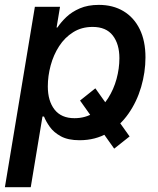

<svg xmlns="http://www.w3.org/2000/svg" viewBox="-29 -567 652 791"><path d="M363.8 -203.1 504.9 -4.9 441.4 45.4 300.8 -152.8ZM-8.8 204.1 114.7 -539.1H218.3L204.1 -453.6H207.5Q221.7 -475.1 244.1 -496.6Q266.6 -518.1 299.8 -532.5Q333 -546.9 378.4 -546.9Q436.5 -546.9 479.7 -521Q522.9 -495.1 546.6 -446.8Q570.3 -398.4 570.3 -330.6Q570.3 -269.5 552.5 -208.7Q534.7 -147.9 500 -98.4Q465.3 -48.8 414.6 -19Q363.8 10.7 298.8 10.7Q251.5 10.7 221.9 -5.4Q192.4 -21.5 176.3 -44.2Q160.2 -66.9 152.3 -86.9H146L97.7 204.1ZM277.8 -80.1Q323.2 -80.1 357.9 -102.5Q392.6 -125 416 -161.9Q439.5 -198.7 451.2 -241.9Q462.9 -285.2 462.9 -327.1Q462.9 -385.7 435.5 -420.9Q408.2 -456.1 352.5 -456.1Q307.1 -456.1 272.5 -434.3Q237.8 -412.6 214.6 -376.7Q191.4 -340.8 179.7 -297.4Q168 -253.9 168 -210.9Q168 -150.9 195.8 -115.5Q223.6 -80.1 277.8 -80.1Z"/></svg>

Font: Inter 18pt Medium
Style: Italic
Weight: 500
Italic angle: -9.3988°
Designer: Rasmus Andersson
Foundry: rsms
Version: Version 4.001;git-66647c0bb